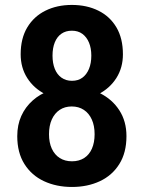

<svg xmlns="http://www.w3.org/2000/svg" viewBox="-20 -741 577 771"><path d="M487.8 -194.3Q487.8 -127.9 459.2 -82.3Q430.7 -36.6 381.1 -13.4Q331.5 9.8 269 9.8Q206.5 9.8 156.7 -13.4Q106.9 -36.6 78.1 -82.3Q49.3 -127.9 49.3 -194.3Q49.3 -239.3 65.4 -275.1Q81.5 -311 111.1 -337.4Q140.6 -363.8 180.7 -377.7Q220.7 -391.6 268.1 -391.6Q331.5 -391.6 381.1 -366.9Q430.7 -342.3 459.2 -298.1Q487.8 -253.9 487.8 -194.3ZM359.9 -202.1Q359.9 -236.3 348.6 -261.2Q337.4 -286.1 316.7 -299.8Q295.9 -313.5 268.1 -313.5Q240.2 -313.5 219.7 -299.8Q199.2 -286.1 188 -261.2Q176.8 -236.3 176.8 -202.1Q176.8 -168.5 188 -144Q199.2 -119.6 220 -106.4Q240.7 -93.3 269 -93.3Q297.4 -93.3 317.9 -106.4Q338.4 -119.6 349.1 -144Q359.9 -168.5 359.9 -202.1ZM473.6 -522.9Q473.6 -469.2 447.3 -427.7Q420.9 -386.2 374.8 -362.5Q328.6 -338.9 269 -338.9Q209 -338.9 162.4 -362.5Q115.7 -386.2 89.4 -427.7Q63 -469.2 63 -522.9Q63 -586.9 89.6 -631.1Q116.2 -675.3 162.6 -698.2Q209 -721.2 268.6 -721.2Q328.6 -721.2 375 -698.2Q421.4 -675.3 447.5 -631.1Q473.6 -586.9 473.6 -522.9ZM346.7 -517.6Q346.7 -547.4 337.4 -569.8Q328.1 -592.3 310.8 -605Q293.5 -617.7 268.6 -617.7Q244.1 -617.7 226.8 -605.7Q209.5 -593.8 200.2 -571.3Q190.9 -548.8 190.9 -517.6Q190.9 -487.3 200 -464.6Q209 -441.9 226.8 -429.2Q244.6 -416.5 269 -416.5Q293.9 -416.5 311 -429.2Q328.1 -441.9 337.4 -464.6Q346.7 -487.3 346.7 -517.6Z"/></svg>

Font: Roboto SemiCondensed SemiBold
Style: Regular
Weight: 600
Width: 4
Designer: Christian Robertson
Foundry: Google
Version: Version 3.009; 2024